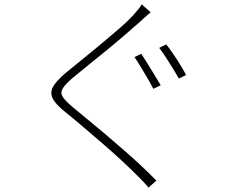

<svg xmlns="http://www.w3.org/2000/svg" viewBox="-20 -807 1040 878"><path d="M626 -561Q638 -543 654.5 -516.5Q671 -490 687.5 -462.5Q704 -435 715 -417L681 -401Q671 -421 655.5 -447.5Q640 -474 624 -500.5Q608 -527 595 -546ZM740 -604Q753 -588 770 -563.5Q787 -539 803.5 -512Q820 -485 831 -464L798 -448Q786 -469 770 -495Q754 -521 738 -545.5Q722 -570 708 -588ZM669 -751Q659 -743 641.5 -727Q624 -711 615 -703Q588 -679 548.5 -645Q509 -611 465.5 -575.5Q422 -540 381 -507Q340 -474 310 -449Q278 -421 266.5 -402Q255 -383 267 -364Q279 -345 315 -315Q346 -289 383.5 -258.5Q421 -228 461.5 -193.5Q502 -159 543.5 -123Q585 -87 623.5 -51Q662 -15 695 19L659 51Q648 37 634 22.5Q620 8 606 -6Q576 -36 535 -74Q494 -112 447.5 -152Q401 -192 357 -229.5Q313 -267 277 -296Q231 -333 219.5 -360Q208 -387 224.5 -413.5Q241 -440 282 -475Q310 -498 351 -531Q392 -564 437 -601.5Q482 -639 522 -673.5Q562 -708 587 -735Q596 -745 609 -760.5Q622 -776 628 -787Z"/></svg>

Font: Noto Sans SC ExtraLight
Style: Regular
Weight: 250
Designer: Ryoko NISHIZUKA 西塚涼子 (kana, bopomofo & ideographs); Paul D. Hunt (Latin, Greek & Cyrillic); Sandoll Communications 산돌커뮤니
Foundry: Adobe
Version: Version 2.004-H2;hotconv 1.0.118;makeotfexe 2.5.65603